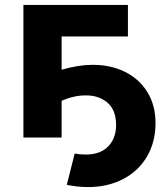

<svg xmlns="http://www.w3.org/2000/svg" viewBox="-20 -558 667 779"><path d="M75 -538H499V-410H230V-275Q298 -295 356 -295Q430 -295 488 -266Q546 -237 578.5 -183.5Q611 -130 611 -58Q611 17 577 76Q543 135 480.5 168Q418 201 337 201Q296 201 251 192L283 65Q304 69 328 69Q387 69 419 36Q451 3 451 -51Q451 -111 416.5 -141Q382 -171 328 -171Q280 -171 230 -149V0H75Z"/></svg>

Font: Chess Sans
Style: Bold
Weight: 700
Designer: Wolf Bōese
Foundry: Wolf Bōese
Version: Version 7.223